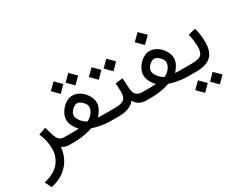

<svg xmlns="http://www.w3.org/2000/svg" viewBox="-113 -1085 2259 1830"><g transform="rotate(-30 1016.0 -170.5)"><path d="M297.9 -25.4Q293.5 38.6 263.9 97.4Q234.4 156.2 177 200.4Q119.6 244.6 30.8 264.6L-4.9 192.4Q114.7 163.1 166.3 97.9Q217.8 32.7 217.8 -49.8Q217.8 -91.8 208.7 -137Q199.7 -182.1 179.7 -229L258.8 -257.3L289.1 -158.7Q301.8 -120.6 322 -104.2Q342.3 -87.9 376.5 -87.9H395.5V0H381.8Q351.6 0 330.3 -7.8Q309.1 -15.6 297.9 -25.4Z M643.1 -531.7 711.4 -600.1 780.3 -531.7 711.4 -462.4ZM481 -531.7 549.3 -600.1 618.2 -531.7 549.3 -462.4ZM744.1 -89.8Q770.5 -88.4 789.6 -88.1Q808.6 -87.9 824.2 -87.9H870.1V0H825.2Q807.6 0 776.9 -3.2Q746.1 -6.3 709.2 -13.7Q672.4 -21 636.2 -33.7Q600.1 -21 562.3 -13.4Q524.4 -5.9 492.4 -2.9Q460.4 0 441.4 0H376V-87.9H441.4Q460.9 -87.9 480.7 -88.1Q500.5 -88.4 531.2 -90.3Q504.4 -120.6 487.5 -153.8Q470.7 -187 470.7 -221.7Q470.7 -250.5 484.4 -280.8Q498 -311 521.7 -336.7Q545.4 -362.3 575.2 -377.9Q605 -393.6 636.7 -393.6Q669.9 -393.6 700.2 -377.9Q730.5 -362.3 754.4 -336.7Q778.3 -311 792 -280.5Q805.7 -250 805.7 -220.7Q805.7 -185.5 788.6 -152.8Q771.5 -120.1 744.1 -89.8ZM636.7 -308.1Q619.6 -308.1 599.9 -294.4Q580.1 -280.8 566.4 -260.5Q552.7 -240.2 552.7 -219.7Q552.7 -199.2 565.7 -176.8Q578.6 -154.3 598.4 -135.7Q618.2 -117.2 637.7 -107.4Q672.9 -122.1 698.2 -155Q723.6 -188 723.6 -220.7Q723.6 -239.7 709.5 -260Q695.3 -280.3 675 -294.2Q654.8 -308.1 636.7 -308.1Z M1244.6 0H1232.9Q1182.1 0 1150.9 -17.8Q1119.6 -35.6 1101.1 -69.8Q1076.2 -35.2 1030.5 -17.6Q984.9 0 923.3 0H850.6V-87.9H924.3Q997.1 -87.9 1026.9 -109.1Q1056.6 -130.4 1057.1 -189Q1057.1 -212.9 1055.9 -238.8Q1054.7 -264.6 1053.2 -287.6L1133.3 -296.9L1141.1 -176.3Q1147 -87.9 1233.9 -87.9H1244.6ZM1024.4 -467.3 1092.8 -535.6 1161.6 -467.3 1092.8 -397.9ZM862.3 -467.3 930.7 -535.6 999.5 -467.3 930.7 -397.9Z M1406.7 -535.6 1478 -606.4 1549.3 -535.6 1478 -464.4ZM1593.3 -89.8Q1619.6 -88.4 1638.7 -88.1Q1657.7 -87.9 1673.3 -87.9H1719.2V0H1674.3Q1656.7 0 1626 -3.2Q1595.2 -6.3 1558.3 -13.7Q1521.5 -21 1485.4 -33.7Q1449.2 -21 1411.4 -13.4Q1373.5 -5.9 1341.6 -2.9Q1309.6 0 1290.5 0H1225.1V-87.9H1290.5Q1310.1 -87.9 1329.8 -88.1Q1349.6 -88.4 1380.4 -90.3Q1353.5 -120.6 1336.7 -153.8Q1319.8 -187 1319.8 -221.7Q1319.8 -250.5 1333.5 -280.8Q1347.2 -311 1370.8 -336.7Q1394.5 -362.3 1424.3 -377.9Q1454.1 -393.6 1485.8 -393.6Q1519 -393.6 1549.3 -377.9Q1579.6 -362.3 1603.5 -336.7Q1627.4 -311 1641.1 -280.5Q1654.8 -250 1654.8 -220.7Q1654.8 -185.5 1637.7 -152.8Q1620.6 -120.1 1593.3 -89.8ZM1485.8 -308.1Q1468.8 -308.1 1449 -294.4Q1429.2 -280.8 1415.5 -260.5Q1401.9 -240.2 1401.9 -219.7Q1401.9 -199.2 1414.8 -176.8Q1427.7 -154.3 1447.5 -135.7Q1467.3 -117.2 1486.8 -107.4Q1522 -122.1 1547.4 -155Q1572.8 -188 1572.8 -220.7Q1572.8 -239.7 1558.6 -260Q1544.4 -280.3 1524.2 -294.2Q1503.9 -308.1 1485.8 -308.1Z M1968.3 -360.4Q1979.5 -322.3 1984.6 -280.5Q1989.7 -238.8 1989.7 -203.1Q1989.7 -95.2 1936.8 -47.6Q1883.8 0 1772.5 0H1699.7V-87.9H1772.5Q1820.8 -87.9 1850.1 -96.7Q1879.4 -105.5 1892.8 -129.9Q1906.2 -154.3 1906.2 -201.7Q1906.2 -230.5 1901.4 -268.3Q1896.5 -306.2 1888.2 -340.8ZM1839.8 147.9 1908.2 79.6 1977.1 147.9 1908.2 217.3ZM1677.7 147.9 1746.1 79.6 1814.9 147.9 1746.1 217.3Z"/></g></svg>

Font: Vazir FD-WOL
Style: Regular-FD-WOL
Weight: 400
Designer: Saber Rastikerdar
Foundry: Saber Rastikerdar
Version: Version 30.1.0